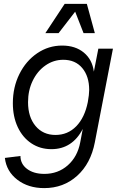

<svg xmlns="http://www.w3.org/2000/svg" viewBox="-20 -750 632 986"><path d="M5 61 85 51Q85 92 119 117.5Q153 143 208 143Q278 143 328 99Q378 55 392 -19L405 -88Q379 -37 338.5 -10.5Q298 16 244 16Q186 16 141 -14Q96 -44 71 -97.5Q46 -151 46 -220Q46 -302 79.5 -369.5Q113 -437 171 -476.5Q229 -516 299 -516Q367 -516 410.5 -480Q454 -444 462 -382L485 -500H560L467 -19Q446 90 376 153Q306 216 207 216Q125 216 69 173Q13 130 5 61ZM265 -57Q328 -57 371.5 -101.5Q415 -146 431 -226Q438 -265 438 -288Q438 -358 402.5 -400.5Q367 -443 305 -443Q255 -443 213.5 -414Q172 -385 148 -335.5Q124 -286 124 -225Q124 -149 162.5 -103Q201 -57 265 -57ZM426 -730 467 -580H409L366 -690L281 -580H213L312 -730Z"/></svg>

Font: MedMera Sans
Style: Italic
Weight: 400
Italic angle: -11°
Designer: Kasper Nordkvist
Foundry: UNCUT.wtf
Version: Version 1.300